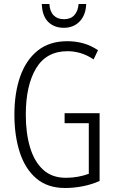

<svg xmlns="http://www.w3.org/2000/svg" viewBox="-20 -930 573 960"><path d="M303 -364H478V-25Q437 -7 392.5 1.5Q348 10 306 10Q218 10 162 -37.5Q106 -85 79 -168Q52 -251 52 -357Q52 -465 81 -547.5Q110 -630 168.5 -677Q227 -724 317 -724Q358 -724 396 -713.5Q434 -703 470 -679L448 -633Q415 -655 382.5 -664.5Q350 -674 318 -674Q212 -674 160.5 -588.5Q109 -503 109 -356Q109 -265 130 -194Q151 -123 195 -82Q239 -41 310 -41Q341 -41 370.5 -46.5Q400 -52 424 -61V-314H303ZM411 -910Q409 -855 378.5 -823Q348 -791 299 -791Q251 -791 221 -820.5Q191 -850 189 -910H227Q229 -873 248 -853.5Q267 -834 300 -834Q333 -834 351.5 -854Q370 -874 373 -910Z"/></svg>

Font: Noto Sans Sinhala UI ExtraCondensed Light
Style: Regular
Weight: 300
Width: 2
Designer: Jelle Bosma - Monotype Design Team
Foundry: Monotype Imaging Inc.
Version: Version 2.006; ttfautohint (v1.8.4.7-5d5b)